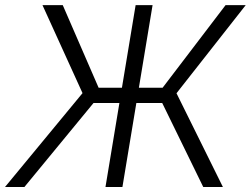

<svg xmlns="http://www.w3.org/2000/svg" viewBox="-41 -748 1003 768"><path d="M569.3 -727.5 448.7 0H380.9L501.5 -727.5ZM-21 0 289.1 -375.5 128.9 -727.5H210L353.5 -397H609.4L861.3 -727.5H941.9L665 -375L850.6 0H772L607.9 -335.9H333L56.6 0Z"/></svg>

Font: Inter 20pt Light
Style: Italic
Weight: 300
Italic angle: -9.3988°
Version: Version 4.001;git-66647c0bb